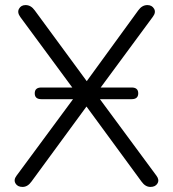

<svg xmlns="http://www.w3.org/2000/svg" viewBox="-20 -731 682 757"><path d="M143 -340Q117 -340 117 -363Q117 -386 143 -386H265L60 -664Q47 -682 55 -696.5Q63 -711 81 -711Q102 -711 117 -690L322 -411L525 -690Q540 -711 561 -711Q579 -711 587.5 -696.5Q596 -682 582 -664L377 -386H499Q525 -386 525 -363Q525 -340 499 -340H374L597 -38Q609 -22 601 -8Q593 6 573 6Q553 6 538 -15L321 -311L104 -15Q89 6 69 6Q49 6 41 -8Q33 -22 45 -38L268 -340Z"/></svg>

Font: Chiron GoRound TC L
Style: Regular
Weight: 300
Designer: Ryoko NISHIZUKA 西塚涼子 (kana, bopomofo & ideographs); Paul D. Hunt (Latin, Greek & Cyrillic); Sandoll Communications 산돌커뮤니
Foundry: Adobe
Version: Version 1.000;hotconv 1.1.1;makeotfexe 2.6.0